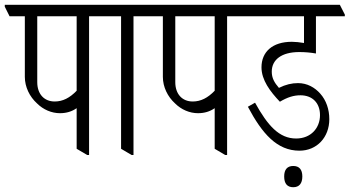

<svg xmlns="http://www.w3.org/2000/svg" viewBox="-48 -643 1464 804"><path d="M203 -169C230 -169 253 -176 273 -190V-20L317 6H325V-575H420V-582L400 -623H-28V-615L-8 -575H56V-321C56 -279 76 -238 107 -210C133 -184 168 -169 203 -169ZM108 -299V-575H273V-263C244 -233 215 -218 181 -218C137 -218 108 -249 108 -299Z M503 6H511V-575H606V-582L586 -623H364V-615L384 -575H459V-20Z M781 -169C808 -169 831 -176 851 -190V-20L895 6H903V-575H998V-582L978 -623H550V-615L570 -575H634V-321C634 -279 654 -238 685 -210C711 -184 746 -169 781 -169ZM686 -299V-575H851V-263C822 -233 793 -218 759 -218C715 -218 686 -249 686 -299Z M1206 -12C1279 -12 1331 -68 1331 -144C1331 -185 1318 -223 1293 -251C1270 -277 1238 -295 1200 -295C1174 -295 1148 -289 1120 -275C1101 -297 1090 -316 1090 -343C1090 -393 1131 -425 1205 -425C1229 -425 1253 -423 1275 -419V-575H1396V-582L1375 -623H942V-614L962 -575H1225V-463C1207 -466 1189 -468 1174 -468C1093 -468 1047 -426 1047 -361C1047 -308 1083 -260 1124 -217C1156 -236 1182 -244 1210 -244C1261 -244 1292 -211 1292 -161C1292 -107 1254 -63 1192 -63C1121 -63 1073 -117 1020 -213L990 -196C1050 -83 1112 -12 1206 -12ZM1180 141C1205 141 1218 125 1218 96C1218 67 1205 52 1180 52C1155 52 1142 67 1142 96C1142 126 1155 141 1180 141Z"/></svg>

Font: Noto Serif Devanagari ExtraCondensed Light
Style: Regular
Weight: 300
Width: 2
Designer: Universal Thirst, Indian Type Foundry and the Monotype Design Team
Foundry: Monotype Imaging Inc.
Version: Version 2.004